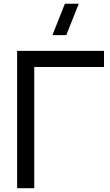

<svg xmlns="http://www.w3.org/2000/svg" viewBox="-20 -987 575 1007"><path d="M393.1 -967.3 327.6 -802.7H254.9L320.3 -967.3ZM159.7 0H69.8V-720.2H525.4V-635.7H159.7Z"/></svg>

Font: Vela Sans Med
Style: Regular
Weight: 500
Designer: Principal design: Mikhail Sharanda - project Manrope.
Design modification: Ravid Balaliev
Foundry: Mikhail Sharanda
Version: Version 1.001